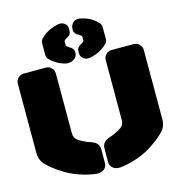

<svg xmlns="http://www.w3.org/2000/svg" viewBox="-133 -1051 1080 1171"><g transform="rotate(-15 407.5 -465.5)"><path d="M226.1 -750Q216.8 -760.7 216.8 -775.9V-849.1Q216.8 -864.3 226.1 -875Q269 -921.4 339.8 -936Q364.3 -940.4 381.1 -927.7Q397.9 -915 397.9 -895V-877.9Q397.9 -854.5 372.1 -842.8Q359.4 -836.4 352.1 -827.1V-797.9Q358.9 -789.1 369.1 -784.2Q397.9 -768.6 397.9 -747.1V-740.2Q397.9 -714.8 372.3 -700Q346.7 -685.1 313 -695.8Q259.8 -712.9 226.1 -750ZM476.1 -689Q452.1 -684.6 435.1 -697.8Q418 -710.9 418 -731V-747.1Q418 -770.5 443.8 -782.2Q456.5 -788.6 463.9 -797.9V-827.1Q457 -835.9 446.8 -840.8Q418 -856.4 418 -877.9V-883.8Q418 -908.7 434.8 -924.6Q451.7 -940.4 476.1 -936Q546.9 -923.8 589.8 -875Q599.1 -864.3 599.1 -849.1V-775.9Q599.1 -762.2 594.2 -753.9Q551.3 -703.1 476.1 -689ZM41 -134.8Q9.8 -166 9.8 -212.9V-648.9Q9.8 -670.4 24.7 -685.3Q39.6 -700.2 61 -700.2H199.2Q220.7 -700.2 235.4 -685.3Q250 -670.4 250 -648.9V-272.9Q250 -242.2 272 -226.1Q305.2 -203.6 350.1 -189Q397.9 -173.8 397.9 -130.9V-44.9Q397.9 -19.5 377 -4.9Q356 9.8 319.8 3.9Q269.5 -3.4 222.4 -20.5Q175.3 -37.6 140.4 -59.1Q105.5 -80.6 82 -98.6Q58.6 -116.7 41 -134.8ZM773.9 -134.8Q756.3 -116.7 733.2 -98.6Q710 -80.6 675 -58.8Q640.1 -37.1 593.3 -20.3Q546.4 -3.4 496.1 3.9Q460 9.8 439 -4.9Q418 -19.5 418 -44.9V-130.9Q418 -173.8 465.8 -189Q508.8 -203.1 543 -226.1Q564.9 -240.2 564.9 -272.9V-648.9Q564.9 -670.4 579.8 -685.3Q594.7 -700.2 616.2 -700.2H753.9Q775.4 -700.2 790.3 -685.3Q805.2 -670.4 805.2 -648.9V-212.9Q805.2 -166 773.9 -134.8Z"/></g></svg>

Font: Nastup Soft
Style: Regular
Weight: 400
Designer: Maksym Kobuzan
Foundry: Zakznak
Version: Version 1.020;hotconv 1.0.109;makeotfexe 2.5.65596